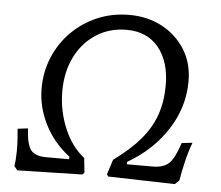

<svg xmlns="http://www.w3.org/2000/svg" viewBox="-49 -703 879 764"><g transform="rotate(5 391.0 -321.5)"><path d="M249 -66Q184 -116 149.5 -185Q115 -254 115 -327Q115 -394 139.5 -452.5Q164 -511 208 -555Q252 -599 310.5 -624Q369 -649 438 -649Q511 -649 569 -618Q627 -587 661 -532.5Q695 -478 695 -406Q695 -303 637 -213Q579 -123 480 -66L479 -56H582Q626 -56 648 -77.5Q670 -99 689 -159L732 -164Q719 -130 708.5 -86Q698 -42 693 -10L676 6L409 -1L404 -10L423 -69Q488 -116 528.5 -163.5Q569 -211 587.5 -264.5Q606 -318 606 -382Q606 -477 560 -533Q514 -589 432 -589Q365 -589 312 -555.5Q259 -522 228.5 -462Q198 -402 198 -323Q198 -247 227 -177Q256 -107 308 -66L314 -8L306 0L47 6L34 -10Q38 -31 38.5 -68.5Q39 -106 34 -159L75 -164Q78 -102 95 -79Q112 -56 157 -56H248Z"/></g></svg>

Font: Alegreya
Style: Italic
Weight: 400
Italic angle: -7°
Designer: Juan Pablo del Peral
Foundry: Huerta Tipografica
Version: Version 2.009